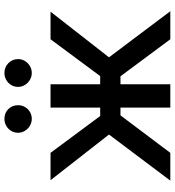

<svg xmlns="http://www.w3.org/2000/svg" viewBox="18 -792 774 850"><g transform="rotate(-90 405.0 -367.0)"><path d="M234.4 -271.5 32.2 -530.3H153.3L316.4 -310.5H353.5V-530.3H457V-310.5H493.2L656.2 -530.3H778.3L576.2 -271.5L780.3 0H656.2L492.2 -220.7H457V0H353.5V-220.7H319.3L153.3 0H30.3ZM242.2 -673.8Q242.2 -690.4 250.5 -704.3Q258.8 -718.3 272.9 -726.3Q287.1 -734.4 303.7 -734.4Q330.1 -734.4 347.2 -717Q364.3 -699.7 364.3 -673.8Q364.3 -657.7 356.4 -643.8Q348.6 -629.9 334.7 -621.6Q320.8 -613.3 303.7 -613.3Q287.6 -613.3 273.4 -621.6Q259.3 -629.9 250.7 -644Q242.2 -658.2 242.2 -673.8ZM445.3 -673.8Q445.3 -690.4 453.6 -704.3Q461.9 -718.3 476.1 -726.3Q490.2 -734.4 506.8 -734.4Q532.7 -734.4 550.5 -716.8Q568.4 -699.2 568.4 -673.8Q568.4 -657.7 560.1 -643.8Q551.8 -629.9 537.6 -621.6Q523.4 -613.3 506.8 -613.3Q490.7 -613.3 476.6 -621.6Q462.4 -629.9 453.9 -644Q445.3 -658.2 445.3 -673.8Z"/></g></svg>

Font: Pretendard GOV Medium
Style: Regular
Weight: 500
Designer: Base glyphs from Inter by Rasmus Andersson; Hangeul glyphs from Noto Sans CJK(Source Han Sans) by Jang Soo-young and Kan
Foundry: Kil Hyung-jin
Version: Version 1.309